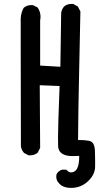

<svg xmlns="http://www.w3.org/2000/svg" viewBox="-20 -793 540 955"><path d="M270.5 -55.7Q268.6 -58.6 268.6 -111.3Q268.6 -164.1 276.4 -365.2L177.7 -369.1L179.7 -57.6L168 -34.2Q152.3 -20.5 130.9 -20.5Q127.9 -20.5 122.1 -20.5L99.6 -32.2Q85 -48.8 84 -67.4Q83 -469.7 83 -580.1Q83 -690.4 83 -699.2Q84 -729.5 97.7 -753.9Q113.3 -767.6 134.8 -767.6Q137.7 -767.6 143.6 -767.6L167 -755.9Q181.6 -734.4 181.6 -710Q181.6 -701.2 179.7 -692.4V-466.8L280.3 -460.9L284.2 -727.5Q286.1 -746.1 298.8 -760.7Q313.5 -773.4 335 -773.4Q337.9 -773.4 343.8 -773.4L367.2 -760.7L379.9 -736.3L372.1 -363.3Q370.1 -284.2 368.2 -96.7Q402.3 -96.7 421.9 -92.8Q450.2 -88.9 452.1 -43.9Q453.1 -18.6 453.1 1.5Q453.1 21.5 453.1 32.2Q453.1 43 451.7 50.8Q450.2 58.6 447.8 65.4Q445.3 72.3 441.4 79.1Q430.7 97.7 411.1 114.3Q377.9 141.6 334 141.6Q301.8 141.6 283.2 127.9Q278.3 123 275.4 120.6Q272.5 118.2 272.5 117.2Q259.8 104.5 259.8 85Q259.8 79.1 260.7 75.2Q267.6 58.6 288.1 50.8H309.6Q313.5 54.7 314.5 55.7Q323.2 64.5 333 64.5Q374 64.5 374 -13.7Q374 -15.6 374 -17.6Q360.4 -16.6 341.8 -16.6Q279.3 -16.6 270.5 -55.7Z"/></svg>

Font: JasonHandwriting2
Style: SemiBold
Weight: 600
Version: Version 1.04.7